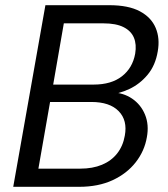

<svg xmlns="http://www.w3.org/2000/svg" viewBox="-20 -720 647 740"><path d="M31 0 155 -700H401Q475 -700 519 -676.5Q563 -653 580 -612.5Q597 -572 588 -522Q579 -468 549 -432Q519 -396 478.5 -377Q438 -358 395 -354L410 -364Q455 -363 489 -340Q523 -317 539 -278Q555 -239 546 -191Q537 -138 503 -94.5Q469 -51 414 -25.5Q359 0 285 0ZM128 -70H289Q337 -70 373 -85Q409 -100 431.5 -128.5Q454 -157 461 -197Q472 -256 437.5 -291.5Q403 -327 332 -327H173ZM185 -394H341Q409 -394 450 -426Q491 -458 501 -513Q507 -549 496 -575Q485 -601 456 -615.5Q427 -630 379 -630H226Z"/></svg>

Font: DM Sans 9pt
Style: Italic
Weight: 400
Italic angle: -10°
Designer: Colophon Foundry, Jonny Pinhorn
Foundry: Colophon Foundry
Version: Version 4.004